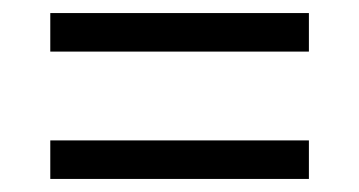

<svg xmlns="http://www.w3.org/2000/svg" viewBox="-20 -504 550 294"><path d="M57 -425H453V-484H57ZM57 -230H453V-289H57Z"/></svg>

Font: Noto Serif Ethiopic SmCn
Style: Regular
Weight: 400
Width: 4
Designer: Monotype Design Team
Foundry: Monotype Imaging Inc.
Version: Version 2.102